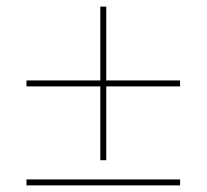

<svg xmlns="http://www.w3.org/2000/svg" viewBox="-20 -572 624 580"><path d="M283 -88V-552H301V-88ZM60 -329H524V-311H60ZM60 -30H524V-12H60Z"/></svg>

Font: Murecho Thin
Style: Regular
Weight: 100
Designer: Neil Summerour
Foundry: Positype
Version: Version 1.010